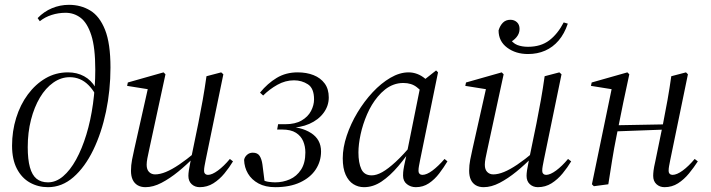

<svg xmlns="http://www.w3.org/2000/svg" viewBox="-20 -764 2946 796"><path d="M179 12Q138 12 104 -7Q70 -26 50 -64.5Q30 -103 30 -160Q30 -220 47 -275Q64 -330 95.5 -372.5Q127 -415 169 -439.5Q211 -464 262 -464Q299 -464 328.5 -448Q358 -432 376 -401H389V-335Q379 -379 346.5 -411.5Q314 -444 269 -444Q233 -444 201 -421.5Q169 -399 145.5 -359.5Q122 -320 108.5 -267.5Q95 -215 95 -154Q95 -103 104 -70.5Q113 -38 131.5 -23Q150 -8 179 -8Q212 -8 241.5 -33Q271 -58 295.5 -102.5Q320 -147 338 -206Q356 -265 365.5 -333.5Q375 -402 375 -475Q375 -567 358.5 -618Q342 -669 314.5 -690Q287 -711 252 -711Q222 -711 194 -702Q166 -693 145 -676L136 -689Q162 -716 195.5 -730Q229 -744 266 -744Q315 -744 354 -720.5Q393 -697 415.5 -640.5Q438 -584 438 -484Q438 -390 419.5 -301.5Q401 -213 366.5 -142Q332 -71 284.5 -29.5Q237 12 179 12Z M583 12Q564 12 550.5 4Q537 -4 530 -19Q523 -34 523 -56Q523 -79 527.5 -102Q532 -125 537 -147L594 -401L607 -392L507 -408L510 -422L658 -464L666 -456L605 -174Q602 -159 598 -141.5Q594 -124 591 -108Q588 -92 588 -81Q588 -61 598 -51Q608 -41 623 -41Q643 -41 667.5 -51Q692 -61 722.5 -81.5Q753 -102 790 -133L792 -114H786Q754 -81 719 -52.5Q684 -24 649.5 -6Q615 12 583 12ZM808 12Q788 12 774.5 -0.5Q761 -13 761 -35Q761 -44 763 -58Q765 -72 772 -107L773 -111L802 -252Q812 -302 820.5 -350Q829 -398 836 -448L897 -464L906 -456L833 -102Q830 -86 828 -76Q826 -66 826 -55Q826 -48 830.5 -43.5Q835 -39 842 -39Q859 -39 883.5 -57Q908 -75 933 -105L946 -95Q931 -70 910.5 -45Q890 -20 864.5 -4Q839 12 808 12Z M1121 12Q1080 12 1051.5 -3.5Q1023 -19 1008 -44.5Q993 -70 992 -101Q994 -113 1004 -122Q1014 -131 1028 -131Q1048 -131 1056.5 -117.5Q1065 -104 1068 -82L1078 -3L1065 -20Q1079 -12 1094.5 -10Q1110 -8 1121 -8Q1153 -8 1181.5 -20.5Q1210 -33 1228 -60.5Q1246 -88 1246 -132Q1246 -157 1237 -178.5Q1228 -200 1207 -213.5Q1186 -227 1149 -227H1129L1133 -249H1162Q1204 -249 1230.5 -264.5Q1257 -280 1269.5 -304Q1282 -328 1282 -352Q1282 -398 1256.5 -414.5Q1231 -431 1199 -431Q1163 -431 1130 -412.5Q1097 -394 1071 -368L1058 -380Q1089 -418 1127 -441Q1165 -464 1214 -464Q1251 -464 1280 -452.5Q1309 -441 1326 -418Q1343 -395 1343 -360Q1343 -325 1321.5 -296Q1300 -267 1262.5 -250.5Q1225 -234 1176 -234L1165 -239Q1228 -239 1269.5 -212.5Q1311 -186 1311 -136Q1311 -95 1289 -61.5Q1267 -28 1224.5 -8Q1182 12 1121 12Z M1489 12Q1465 12 1445 -0.5Q1425 -13 1413 -39.5Q1401 -66 1401 -108Q1401 -152 1417.5 -201.5Q1434 -251 1462 -297.5Q1490 -344 1525 -381.5Q1560 -419 1598.5 -441.5Q1637 -464 1674 -464Q1692 -464 1709.5 -457.5Q1727 -451 1742.5 -438Q1758 -425 1769 -407L1743 -368Q1730 -385 1708 -402.5Q1686 -420 1652 -420Q1631 -420 1612 -413Q1593 -406 1576.5 -393Q1560 -380 1546 -363Q1520 -332 1502 -290.5Q1484 -249 1475 -207Q1466 -165 1466 -132Q1466 -89 1478 -63Q1490 -37 1521 -37Q1541 -37 1565 -50.5Q1589 -64 1620.5 -93Q1652 -122 1691 -169L1699 -164H1697Q1665 -115 1631 -75Q1597 -35 1562 -11.5Q1527 12 1489 12ZM1704 12Q1683 12 1667 -0.5Q1651 -13 1651 -36Q1651 -42 1651.5 -50Q1652 -58 1655.5 -76.5Q1659 -95 1667 -130L1668 -135L1726 -423L1731 -427L1788 -472L1796 -464L1722 -102Q1719 -86 1717 -76Q1715 -66 1715 -55Q1715 -48 1719.5 -43.5Q1724 -39 1731 -39Q1749 -39 1773 -57Q1797 -75 1823 -105L1835 -95Q1820 -70 1801 -45Q1782 -20 1758 -4Q1734 12 1704 12Z M1985 12Q1966 12 1952.5 4Q1939 -4 1932 -19Q1925 -34 1925 -56Q1925 -79 1929.5 -102Q1934 -125 1939 -147L1996 -401L2009 -392L1909 -408L1912 -422L2060 -464L2068 -456L2007 -174Q2004 -159 2000 -141.5Q1996 -124 1993 -108Q1990 -92 1990 -81Q1990 -61 2000 -51Q2010 -41 2025 -41Q2045 -41 2069.5 -51Q2094 -61 2124.5 -81.5Q2155 -102 2192 -133L2194 -114H2188Q2156 -81 2121 -52.5Q2086 -24 2051.5 -6Q2017 12 1985 12ZM2210 12Q2190 12 2176.5 -0.5Q2163 -13 2163 -35Q2163 -44 2165 -58Q2167 -72 2174 -107L2175 -111L2204 -252Q2214 -302 2222.5 -350Q2231 -398 2238 -448L2299 -464L2308 -456L2235 -102Q2232 -86 2230 -76Q2228 -66 2228 -55Q2228 -48 2232.5 -43.5Q2237 -39 2244 -39Q2261 -39 2285.5 -57Q2310 -75 2335 -105L2348 -95Q2333 -70 2312.5 -45Q2292 -20 2266.5 -4Q2241 12 2210 12ZM2169 -540Q2118 -540 2082.5 -566.5Q2047 -593 2047 -638Q2053 -658 2065 -670Q2077 -682 2096 -682Q2112 -682 2123 -672Q2134 -662 2134 -644Q2134 -625 2121.5 -610Q2109 -595 2091 -587L2089 -610Q2105 -585 2124.5 -577.5Q2144 -570 2169 -570Q2222 -570 2257 -596.5Q2292 -623 2317 -671L2334 -666Q2320 -624 2296 -596Q2272 -568 2240 -554Q2208 -540 2169 -540Z M2442 8 2434 0 2517 -401 2530 -392 2430 -408 2433 -422 2581 -464 2589 -456 2564 -339 2536 -200Q2526 -151 2518 -101Q2510 -51 2502 0ZM2496 -218V-244L2769 -249V-228ZM2735 12Q2715 12 2701.5 -0.5Q2688 -13 2688 -35Q2688 -44 2689.5 -57Q2691 -70 2697 -96L2729 -252Q2739 -302 2747.5 -350Q2756 -398 2763 -448L2824 -464L2832 -456L2759 -102Q2756 -86 2754 -76Q2752 -66 2752 -55Q2752 -48 2756.5 -43.5Q2761 -39 2768 -39Q2786 -39 2810.5 -57Q2835 -75 2860 -105L2873 -95Q2857 -70 2836.5 -45Q2816 -20 2791 -4Q2766 12 2735 12Z"/></svg>

Font: Source Serif 4 60pt
Style: Italic
Weight: 400
Italic angle: -12°
Version: Version 4.004;hotconv 1.0.116;makeotfexe 2.5.65601